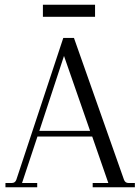

<svg xmlns="http://www.w3.org/2000/svg" viewBox="-20 -790 592 810"><path d="M381 -770V-719H161V-770ZM522 -18H549V0H371V-18H437L369 -214H138L73 -18H137V0H3V-18H30Q44 -18 49 -32L247 -630H292L503 -32Q508 -18 522 -18ZM146 -238H360L250 -554Z"/></svg>

Font: Arapey Thin
Style: Regular
Weight: 100
Designer: Eduardo Rodriguez Tunni
Foundry: Eduardo Rodriguez Tunni
Version: Version 4.000;hotconv 1.0.109;makeotfexe 2.5.65596